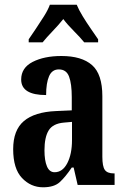

<svg xmlns="http://www.w3.org/2000/svg" viewBox="-20 -786 533 816"><path d="M163 10Q111 10 73.5 -29.5Q36 -69 36 -152Q36 -233 81.5 -271.5Q127 -310 218 -314L285 -317V-373Q285 -430 273.5 -460.5Q262 -491 230 -491Q201 -491 188.5 -462Q176 -433 176 -382Q70 -382 70 -448Q70 -498 119 -523Q168 -548 241 -548Q327 -548 371 -509.5Q415 -471 415 -377V-120Q415 -79 425.5 -64Q436 -49 464 -49H467V0H310L293 -74H285Q258 -34 234 -12Q210 10 163 10ZM212 -54Q246 -54 266 -92.5Q286 -131 286 -191V-268L252 -265Q205 -261 187 -232Q169 -203 169 -147Q169 -104 179.5 -79Q190 -54 212 -54ZM102 -619Q115 -638 132.5 -664Q150 -690 167 -717Q184 -744 192 -766H306Q315 -744 331.5 -717Q348 -690 366 -664Q384 -638 397 -619V-606H338Q321 -627 294 -654Q267 -681 249 -705Q230 -681 204 -654Q178 -627 161 -606H102Z"/></svg>

Font: Noto Serif Thai ExtraCondensed
Style: Bold
Weight: 700
Width: 2
Designer: Monotype Design Team
Foundry: Monotype Imaging Inc.
Version: Version 2.002; ttfautohint (v1.8.4.7-5d5b)